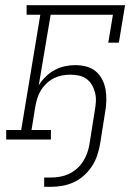

<svg xmlns="http://www.w3.org/2000/svg" viewBox="-20 -540 540 743"><path d="M151 183V147H177Q194 147 211.5 144Q229 141 245.5 133.5Q262 126 276.5 113.5Q291 101 301 85.5Q311 70 317 53.5Q323 37 326 19L347 -113Q350 -130 351 -147Q352 -164 348 -180.5Q344 -197 336 -211Q328 -225 315 -234.5Q302 -244 285.5 -247.5Q269 -251 252 -251Q236 -251 220 -248Q204 -245 189 -237.5Q174 -230 161 -218Q148 -206 139 -191.5Q130 -177 125 -161.5Q120 -146 117 -130L102 -37H177V0H4V-37H62L136 -483H83V-520H464L440 -375H399L417 -483H176L130 -210Q141 -228 157 -243.5Q173 -259 191.5 -269Q210 -279 230.5 -283.5Q251 -288 271 -288Q293 -288 314 -282.5Q335 -277 350.5 -264Q366 -251 375.5 -232.5Q385 -214 388.5 -193.5Q392 -173 391.5 -151Q391 -129 387 -107L367 19Q363 41 355.5 63Q348 85 335 104.5Q322 124 304 140Q286 156 265 165.5Q244 175 221.5 179Q199 183 177 183Z"/></svg>

Font: Iosevka Curly Slab Extralight
Style: Italic
Weight: 200
Italic angle: -9°
Monospace: yes
Designer: Belleve Invis
Foundry: Belleve Invis
Version: Version 22.1.2; ttfautohint (v1.8.4)